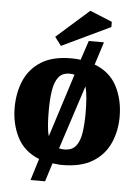

<svg xmlns="http://www.w3.org/2000/svg" viewBox="-57 -782 657 920"><g transform="rotate(5 271.5 -321.5)"><path d="M125 95 157 -9Q84 -38 51.5 -102Q19 -166 19 -244Q19 -316 44 -374.5Q69 -433 124 -468Q179 -503 269 -503Q295 -503 314 -500L345 -593H418L383 -483Q457 -455 490.5 -390.5Q524 -326 524 -244Q524 -176 498.5 -118Q473 -60 417 -25Q361 10 269 10Q257 10 245.5 8.5Q234 7 223 6L195 95ZM194 -122 291 -426Q281 -429 267 -429Q232 -429 214 -405.5Q196 -382 189.5 -340.5Q183 -299 183 -246Q183 -210 185 -178.5Q187 -147 194 -122ZM273 -65Q311 -65 329.5 -89Q348 -113 354 -154.5Q360 -196 360 -246Q360 -284 357.5 -317Q355 -350 348 -375L248 -68Q259 -65 273 -65ZM214 -558 183 -599 340 -738 447 -694V-669Z"/></g></svg>

Font: Manuale ExtraBold
Style: Regular
Weight: 800
Version: Version 1.002